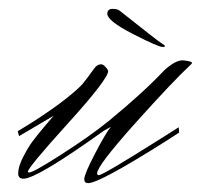

<svg xmlns="http://www.w3.org/2000/svg" viewBox="-20 -406 453 433"><path d="M222 -375Q222 -386 234 -386Q246 -386 251 -381Q339 -311 345 -308Q352 -304 352 -302Q352 -300 347 -300Q337 -300 279.5 -329.5Q222 -359 222 -375ZM101 -145 62 -122 23 -99 20 -110 54 -131Q102 -162 129.5 -184Q157 -206 166 -216.5Q175 -227 192 -251Q199 -261 208 -261Q212 -261 216 -257Q220 -253 222 -250L224 -246Q224 -228 133.5 -128Q43 -28 43 -19Q43 -17 46 -17Q55 -17 119 -58Q183 -99 225 -133Q303 -197 350 -247Q375 -270 392 -270Q413 -268 413 -264L412 -262Q369 -222 284 -127Q199 -32 199 -15Q199 -11 203 -11Q212 -11 342 -93L383 -119L384 -107Q372 -99 353 -87Q204 7 179 7Q170 7 170 -2Q170 -13 194.5 -60Q219 -107 230 -120L214 -111Q63 -3 33 -3Q21 -3 21 -15Q21 -30 32 -51.5Q43 -73 52.5 -86Q62 -99 81 -121.5Q100 -144 101 -145Z"/></svg>

Font: Herr Von Muellerhoff
Style: Regular
Weight: 400
Designer: Alejandro Paul
Foundry: Alejandro Paul
Version: Version 1.000